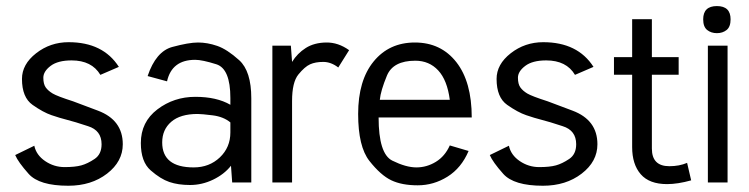

<svg xmlns="http://www.w3.org/2000/svg" viewBox="-20 -592 2430 623"><path d="M305.7 -349.1Q277.8 -396 212.4 -396Q168 -396 144.5 -378.4Q120.6 -360.4 120.6 -339.8Q120.6 -319.3 128.4 -308.3Q136.2 -297.4 150.9 -288.6Q165.5 -279.8 217.3 -263.2L297.9 -232.9Q378.4 -202.6 378.4 -124Q378.4 -67.9 327.4 -28.6Q276.4 10.7 201.7 10.7Q107.4 10.7 73 -27.8Q38.6 -66.4 29.3 -88.9L91.3 -119.1Q97.7 -88.9 126.5 -69.3Q155.3 -49.8 189.5 -49.8Q223.6 -49.8 243.9 -55.4Q264.2 -61 286.9 -76.2Q309.6 -91.3 309.6 -124Q309.6 -168.9 265.6 -182.6Q221.2 -197.3 197.8 -203.1Q174.3 -209 147.2 -218.3Q120.1 -227.5 85.7 -251.7Q51.3 -275.9 51.3 -335.9Q51.3 -383.3 97.2 -419.2Q143.1 -455.1 202.6 -455.1Q314.5 -455.1 365.7 -375Z M613.3 -397.9Q537.6 -397.9 522 -328.1L459 -345.2Q485.8 -424.8 538.6 -439.5Q592.3 -454.1 622.6 -454.1Q652.8 -454.1 684.8 -443.1Q716.8 -432.1 756.1 -396.7Q795.4 -361.3 795.4 -272.9V0H733.4L729.5 -54.2Q707.5 -26.4 671.4 -9Q635.3 8.3 596.7 8.3Q558.1 8.3 529.5 -1.5Q501 -11.2 469 -39.1Q437 -66.9 437 -127.9Q437 -196.3 490.7 -237.1Q544.4 -277.8 613.8 -277.8Q683.1 -277.8 727.5 -252V-273.9Q727.5 -369.1 681.9 -383.5Q636.2 -397.9 613.3 -397.9ZM727.5 -162.1V-194.8Q705.1 -213.4 669.7 -217.8Q634.3 -222.2 621.1 -222.2Q564.9 -222.2 535.6 -196.8Q506.3 -171.4 506.3 -129.9Q506.3 -48.8 608.4 -48.8Q659.2 -48.8 693.4 -81.3Q727.5 -113.8 727.5 -162.1Z M1112.8 -429.2 1077.6 -373Q1054.2 -391.1 1028.8 -391.1Q1003.4 -391.1 986.1 -383.3Q968.8 -375.5 948.2 -350.3Q927.7 -325.2 927.7 -264.2V0H863.8V-443.8H923.8L927.7 -391.1Q944.8 -418.9 972.2 -436.3Q999.5 -453.6 1038.6 -454.1Q1077.6 -454.6 1112.8 -429.2Z M1510.7 -210.9H1208.5Q1208.5 -92.8 1252.9 -70.8Q1297.4 -48.8 1331.1 -48.8Q1364.7 -48.8 1394.3 -66.9Q1423.8 -85 1439.5 -120.1L1500.5 -102.1Q1477.1 -46.9 1432.1 -18.8Q1387.2 9.3 1335.4 9.3Q1283.7 9.3 1249.5 -7.1Q1215.3 -23.4 1178.7 -69.8Q1142.1 -116.2 1142.1 -222.2Q1142.1 -331.1 1192.4 -392.6Q1242.7 -454.1 1326.2 -454.1Q1410.6 -454.1 1460.7 -390.4Q1510.7 -326.7 1510.7 -210.9ZM1439.5 -268.1Q1431.2 -332 1401.9 -363.5Q1372.6 -395 1327.6 -395Q1255.4 -395 1235.4 -346.4Q1215.3 -297.9 1212.4 -268.1Z M1845.7 -349.1Q1817.9 -396 1752.4 -396Q1708 -396 1684.6 -378.4Q1660.6 -360.4 1660.6 -339.8Q1660.6 -319.3 1668.5 -308.3Q1676.3 -297.4 1690.9 -288.6Q1705.6 -279.8 1757.3 -263.2L1837.9 -232.9Q1918.5 -202.6 1918.5 -124Q1918.5 -67.9 1867.4 -28.6Q1816.4 10.7 1741.7 10.7Q1647.5 10.7 1613 -27.8Q1578.6 -66.4 1569.3 -88.9L1631.3 -119.1Q1637.7 -88.9 1666.5 -69.3Q1695.3 -49.8 1729.5 -49.8Q1763.7 -49.8 1783.9 -55.4Q1804.2 -61 1826.9 -76.2Q1849.6 -91.3 1849.6 -124Q1849.6 -168.9 1805.7 -182.6Q1761.2 -197.3 1737.8 -203.1Q1714.4 -209 1687.3 -218.3Q1660.2 -227.5 1625.7 -251.7Q1591.3 -275.9 1591.3 -335.9Q1591.3 -383.3 1637.2 -419.2Q1683.1 -455.1 1742.7 -455.1Q1854.5 -455.1 1905.8 -375Z M2151.9 -52.7Q2184.1 -52.7 2209.5 -63.5L2222.7 -6.8Q2179.2 5.4 2144.5 5.4Q2086.9 5.4 2059.1 -26.6Q2031.2 -58.6 2031.2 -114.7V-349.6H1972.2V-406.7H2031.2V-529.8H2095.2V-406.7H2182.1V-349.6H2095.2V-109.9Q2095.2 -52.7 2151.9 -52.7Z M2350.6 -529.3Q2350.6 -504.9 2337.6 -494.6Q2324.7 -484.4 2306.2 -484.4Q2287.6 -484.4 2274.7 -494.6Q2261.7 -504.9 2261.7 -529.3Q2261.7 -572.3 2306.2 -572.3Q2350.6 -572.3 2350.6 -529.3ZM2340.8 0H2276.9V-443.8H2340.8Z"/></svg>

Font: Meera
Style: Regular
Weight: 400
Designer: Hussain KH and Suresh P for Swathanthra Malayalam Computing (SMC)
Version: Version 7.0.0+20221109